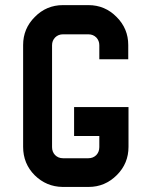

<svg xmlns="http://www.w3.org/2000/svg" viewBox="-20 -739 601 758"><path d="M372.1 -503.9Q372.1 -522.5 372.1 -560.5Q372.1 -578.1 360.4 -590.8Q347.7 -603.5 329.1 -603.5Q295.9 -603.5 228.5 -603.5Q210 -603.5 197.3 -590.8Q185.5 -578.1 185.5 -560.5Q185.5 -425.8 185.5 -158.2Q185.5 -139.6 197.3 -127Q210 -114.3 228.5 -114.3Q261.7 -114.3 329.1 -114.3Q347.7 -114.3 360.4 -127Q372.1 -139.6 372.1 -158.2Q372.1 -172.9 372.1 -202.1Q338.9 -202.1 272.5 -202.1Q272.5 -240.2 272.5 -316.4Q343.8 -316.4 487.3 -316.4Q487.3 -263.7 487.3 -159.2Q487.3 -93.8 441.4 -47.9Q394.5 -1 330.1 -1Q295.9 -1 228.5 -1Q227.5 -1 226.6 -1Q163.1 -2 117.2 -46.9Q71.3 -92.8 71.3 -159.2Q71.3 -293 71.3 -561.5Q71.3 -626 117.2 -671.9Q163.1 -718.8 228.5 -718.8Q261.7 -718.8 329.1 -718.8Q394.5 -718.8 440.4 -671.9Q486.3 -626 486.3 -561.5Q486.3 -542 486.3 -504.9Q448.2 -504.9 372.1 -504.9Q372.1 -503.9 372.1 -503.9Z"/></svg>

Font: Via Messena
Style: Regular
Weight: 400
Designer: Edward Sonnex
Version: 1.0